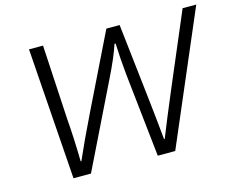

<svg xmlns="http://www.w3.org/2000/svg" viewBox="-100 -870 1253 1019"><g transform="rotate(-15 526.5 -361.0)"><path d="M134 -722H211L234 -315Q243 -203 245 -77H249Q292 -176 360 -315L559 -722H632L678 -315Q691 -201 703 -77H707Q745 -173 805 -315L978 -722H1053L744 0H648L598 -460Q589 -549 586 -633H580Q557 -563 506 -460L281 0H185Z"/></g></svg>

Font: Nebula Sans Book
Style: Regular
Weight: 400
Italic angle: -9°
Designer: Paul D. Hunt for Adobe (as Source Sans)
Foundry: Nebula Entertainment & Broadcasting LLC
Version: Version 1.010